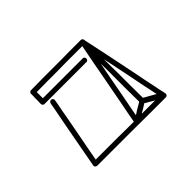

<svg xmlns="http://www.w3.org/2000/svg" viewBox="-107 -1107 1214 1214"><g transform="rotate(-45 500.0 -499.5)"><path d="M780.3 -237.3Q771.5 -281.2 771.5 -281.2Q771.5 -281.2 760.7 -331.1Q754.9 -361.3 749 -390.6Q743.2 -419.9 737.3 -449.2Q727.5 -494.1 718.8 -539.1Q710 -584 700.2 -628.9Q700.2 -599.6 700.2 -570.3Q700.2 -542 701.2 -512.7Q701.2 -455.1 701.2 -397.5Q701.2 -339.8 702.1 -282.2Q706.1 -280.3 709 -278.3Q712.9 -275.4 716.8 -273.4Q726.6 -268.6 736.3 -262.7Q745.1 -256.8 754.9 -252Q758.8 -250 761.7 -248Q764.6 -246.1 768.6 -244.1Q771.5 -242.2 774.4 -241.2Q777.3 -239.3 780.3 -237.3ZM684.6 -252Q679.7 -249 674.8 -246.1Q670.9 -243.2 666 -240.2Q657.2 -235.4 648.4 -229.5Q638.7 -223.6 629.9 -218.8Q628.9 -217.8 627.9 -216.8Q627 -216.8 626 -215.8Q655.3 -215.8 685.5 -215.8Q715.8 -215.8 745.1 -215.8Q742.2 -217.8 742.2 -217.8Q742.2 -217.8 731.4 -223.6Q721.7 -229.5 711.9 -235.4Q702.1 -240.2 692.4 -246.1Q690.4 -248 688.5 -249Q686.5 -250 684.6 -252ZM770.5 -456.1Q776.4 -426.8 782.2 -397.5Q788.1 -367.2 793.9 -337.9Q804.7 -288.1 805.7 -283.2Q805.7 -279.3 813.5 -242.2Q815.4 -235.4 817.4 -226.6Q818.4 -217.8 821.3 -207Q821.3 -205.1 821.3 -206.1Q821.3 -206.1 820.3 -206.1Q821.3 -205.1 821.3 -204.1Q822.3 -202.1 823.2 -199.2Q823.2 -196.3 822.3 -193.4Q821.3 -191.4 819.3 -188.5Q818.4 -186.5 816.4 -184.6Q813.5 -183.6 811.5 -182.6Q808.6 -182.6 805.7 -181.6Q731.4 -181.6 658.2 -181.6Q584 -181.6 510.7 -182.6Q461.9 -182.6 413.1 -182.6Q364.3 -182.6 316.4 -182.6Q255.9 -182.6 256.8 -182.6Q257.8 -182.6 194.3 -182.6Q192.4 -182.6 190.4 -183.6Q188.5 -183.6 186.5 -184.6Q185.5 -185.5 183.6 -186.5Q182.6 -187.5 180.7 -189.5Q179.7 -190.4 178.7 -192.4Q177.7 -193.4 177.7 -195.3Q176.8 -198.2 176.8 -200.2Q176.8 -200.2 176.8 -201.2Q177.7 -203.1 177.7 -203.1Q187.5 -255.9 197.3 -309.6Q207 -362.3 216.8 -415Q223.6 -452.1 230.5 -488.3Q237.3 -524.4 244.1 -560.5Q250 -587.9 254.9 -615.2Q259.8 -642.6 264.6 -669.9Q265.6 -672.9 266.6 -674.8Q267.6 -676.8 269.5 -678.7Q271.5 -680.7 274.4 -681.6Q276.4 -683.6 279.3 -683.6Q282.2 -683.6 285.2 -683.6Q287.1 -682.6 290 -681.6Q292 -680.7 293.9 -678.7Q295.9 -676.8 296.9 -673.8Q297.9 -671.9 298.8 -668.9Q298.8 -666 297.9 -663.1Q295.9 -648.4 293 -633.8Q290 -618.2 287.1 -603.5Q285.2 -590.8 282.2 -579.1Q280.3 -566.4 278.3 -554.7Q271.5 -518.6 264.6 -481.4Q257.8 -445.3 251 -409.2Q241.2 -361.3 232.4 -312.5Q223.6 -264.6 214.8 -216.8Q240.2 -216.8 265.6 -216.8Q291 -216.8 316.4 -216.8Q364.3 -216.8 413.1 -216.8Q461.9 -215.8 510.7 -215.8Q521.5 -215.8 532.2 -215.8Q543 -215.8 554.7 -215.8Q560.5 -248 566.4 -280.3Q572.3 -312.5 579.1 -344.7Q587.9 -391.6 596.7 -438.5Q605.5 -484.4 614.3 -531.2Q626 -594.7 637.7 -658.2Q650.4 -721.7 662.1 -784.2Q640.6 -784.2 620.1 -784.2Q598.6 -784.2 578.1 -784.2Q543 -784.2 508.8 -784.2Q473.6 -783.2 439.5 -783.2Q392.6 -783.2 346.7 -783.2Q299.8 -783.2 252.9 -782.2Q252.9 -782.2 252.9 -781.2Q252.9 -779.3 252.9 -778.3Q252.9 -771.5 252.9 -764.6Q252.9 -757.8 252.9 -751Q252.9 -745.1 252.9 -739.3Q252.9 -733.4 252.9 -727.5Q269.5 -727.5 287.1 -727.5Q304.7 -727.5 322.3 -727.5Q351.6 -727.5 380.9 -727.5Q409.2 -727.5 438.5 -727.5Q481.4 -727.5 523.4 -727.5Q565.4 -727.5 608.4 -727.5Q610.4 -727.5 613.3 -727.5Q616.2 -726.6 618.2 -724.6Q620.1 -723.6 622.1 -720.7Q624 -718.8 624 -715.8Q625 -713.9 625 -710.9Q625 -708 624 -706.1Q624 -703.1 622.1 -701.2Q620.1 -699.2 618.2 -697.3Q616.2 -695.3 613.3 -694.3Q610.4 -694.3 608.4 -694.3Q594.7 -694.3 582 -694.3Q568.4 -694.3 554.7 -694.3Q525.4 -694.3 497.1 -694.3Q467.8 -694.3 438.5 -694.3Q409.2 -694.3 380.9 -694.3Q351.6 -694.3 322.3 -694.3Q280.3 -694.3 281.2 -694.3Q281.2 -694.3 235.4 -694.3Q233.4 -694.3 231.4 -694.3Q230.5 -694.3 228.5 -695.3Q227.5 -696.3 225.6 -697.3Q224.6 -698.2 222.7 -699.2Q221.7 -700.2 220.7 -701.2Q219.7 -703.1 219.7 -705.1Q218.8 -707 218.8 -709Q217.8 -710.9 217.8 -710.9Q218.8 -721.7 218.8 -731.4Q218.8 -741.2 218.8 -752Q218.8 -758.8 218.8 -765.6Q218.8 -772.5 219.7 -779.3Q219.7 -789.1 219.7 -789.1Q219.7 -789.1 219.7 -799.8Q219.7 -801.8 219.7 -802.7Q220.7 -804.7 220.7 -806.6Q221.7 -807.6 222.7 -809.6Q223.6 -810.5 224.6 -811.5Q225.6 -812.5 227.5 -813.5Q228.5 -814.5 230.5 -815.4Q232.4 -816.4 234.4 -816.4Q236.3 -816.4 236.3 -816.4Q287.1 -816.4 337.9 -817.4Q388.7 -817.4 439.5 -817.4Q473.6 -817.4 508.8 -817.4Q543 -818.4 578.1 -818.4Q627 -818.4 627 -818.4Q627 -818.4 681.6 -818.4Q682.6 -818.4 682.6 -818.4Q683.6 -818.4 683.6 -818.4Q683.6 -818.4 682.6 -818.4Q680.7 -818.4 683.6 -818.4Q687.5 -818.4 685.5 -818.4Q684.6 -818.4 684.6 -818.4Q685.5 -817.4 687.5 -817.4Q688.5 -817.4 690.4 -816.4Q691.4 -815.4 692.4 -814.5Q693.4 -813.5 693.4 -813.5Q693.4 -813.5 693.4 -813.5Q694.3 -813.5 695.3 -812.5Q697.3 -810.5 696.3 -811.5Q695.3 -811.5 695.3 -811.5Q696.3 -810.5 696.3 -810.5Q697.3 -808.6 698.2 -806.6Q698.2 -804.7 698.2 -804.7Q699.2 -803.7 699.2 -803.7Q698.2 -803.7 698.2 -803.7Q699.2 -800.8 699.2 -800.8Q699.2 -800.8 699.2 -796.9Q714.8 -723.6 730.5 -650.4Q745.1 -577.1 760.7 -503.9Q762.7 -492.2 765.6 -479.5Q767.6 -467.8 770.5 -456.1ZM668 -281.2Q668 -338.9 667 -397.5Q667 -455.1 667 -512.7Q667 -540 667 -567.4Q666 -595.7 666 -623Q658.2 -581.1 658.2 -581.1Q658.2 -581.1 647.5 -525.4Q638.7 -478.5 629.9 -431.6Q621.1 -384.8 612.3 -337.9Q607.4 -312.5 602.5 -287.1Q597.7 -260.7 592.8 -235.4Q597.7 -238.3 602.5 -241.2Q607.4 -244.1 612.3 -248Q621.1 -252.9 629.9 -258.8Q639.6 -263.7 648.4 -269.5Q651.4 -271.5 654.3 -273.4Q657.2 -275.4 660.2 -276.4Q662.1 -278.3 664.1 -279.3Q666 -280.3 668 -281.2Z"/></g></svg>

Font: LetsEatIcons
Style: Regular
Weight: 400
Designer: Swedish Technologies
Foundry: Swedish Technologies
Version: Version 1.26.0